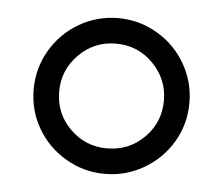

<svg xmlns="http://www.w3.org/2000/svg" viewBox="-36 -790 488 420"><g transform="rotate(5 208.0 -580.0)"><path d="M37 -580Q37 -626 60 -665.5Q83 -705 122.5 -728Q162 -751 208 -751Q254 -751 293.5 -728Q333 -705 356 -665.5Q379 -626 379 -580Q379 -533 356 -494Q333 -455 293.5 -432Q254 -409 208 -409Q162 -409 122.5 -432Q83 -455 60 -494Q37 -533 37 -580ZM323 -580Q323 -627 289.5 -661Q256 -695 208 -695Q160 -695 126.5 -661Q93 -627 93 -580Q93 -532 126.5 -498.5Q160 -465 208 -465Q256 -465 289.5 -498.5Q323 -532 323 -580Z"/></g></svg>

Font: Shippori Mincho ExtraBold
Style: Regular
Weight: 800
Designer: FONTDASU
Foundry: FONTDASU / Google Inc. / but / Adobe
Version: Version 3.110; ttfautohint (v1.8.3)